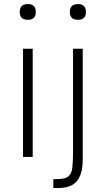

<svg xmlns="http://www.w3.org/2000/svg" viewBox="-20 -766 510 937"><path d="M92.3 0V-528.3H139.6V0ZM115.7 -669.4Q95.7 -669.4 85.9 -679.2Q76.2 -689 76.2 -707.5Q76.2 -726.6 85.9 -736.3Q95.7 -746.1 115.7 -746.1Q135.7 -746.1 145.3 -736.3Q154.8 -726.6 154.8 -707.5Q154.8 -689 145.3 -679.2Q135.7 -669.4 115.7 -669.4ZM240.2 151.4V108.4L260.3 107.9Q297.9 107.9 313.7 95Q329.6 82 333 52.2Q336.4 22.5 336.4 -27.8V-528.3H383.8V9.8Q383.8 50.8 375.5 78.1Q367.2 105.5 351.8 121.6Q336.4 137.7 314.9 144.5Q293.5 151.4 267.1 151.4ZM360.4 -669.4Q340.3 -669.4 330.6 -679.2Q320.8 -689 320.8 -707.5Q320.8 -726.6 330.6 -736.3Q340.3 -746.1 360.4 -746.1Q380.4 -746.1 389.9 -736.3Q399.4 -726.6 399.4 -707.5Q399.4 -689 389.9 -679.2Q380.4 -669.4 360.4 -669.4Z"/></svg>

Font: Comme Thin
Style: Regular
Weight: 250
Version: Version 1.000;gftools[0.9.27]